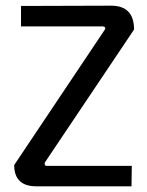

<svg xmlns="http://www.w3.org/2000/svg" viewBox="-20 -656 518 676"><path d="M444 -72 443 0H108Q30 0 30 -75L348 -550Q352 -555 350 -559Q348 -563 341 -563H54V-635L371 -636Q452 -636 452 -552L140 -87Q136 -82 137.5 -77Q139 -72 145 -72Z"/></svg>

Font: Gemunu Libre Medium
Style: Regular
Weight: 500
Designer: Puspanada Ekanayake, Sola Matas, Pathum Egodawatta, Kosala Senevirathne
Foundry: mooniak
Version: Version 1.100